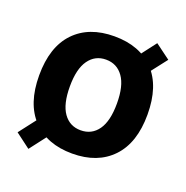

<svg xmlns="http://www.w3.org/2000/svg" viewBox="-115 -679 808 836"><g transform="rotate(20 289.0 -260.5)"><path d="M385.7 -457.5 474.1 -573.2 543.9 -521.5 441.9 -390.1ZM194.8 -66.9 104 51.3 35.2 -0.5 143.1 -140.6ZM289.6 -537.6Q407.7 -537.6 474.1 -467.8Q540.5 -397.9 540.5 -266.1Q540.5 -134.8 473.6 -64.7Q406.7 5.4 289.6 5.4Q172.4 5.4 105.5 -64.7Q38.6 -134.8 38.6 -266.1Q38.6 -397.9 105.2 -467.8Q171.9 -537.6 289.6 -537.6ZM289.6 -429.7Q239.3 -429.7 210 -388.7Q180.7 -347.7 180.7 -266.1Q180.7 -184.6 209.7 -143.6Q238.8 -102.5 289.6 -102.5Q340.8 -102.5 369.9 -143.6Q398.9 -184.6 398.9 -266.1Q398.9 -347.7 369.6 -388.7Q340.3 -429.7 289.6 -429.7Z"/></g></svg>

Font: Estedad-FD Bold
Style: Regular
Weight: 700
Designer: Amin Abedi
Version: Version 7.3